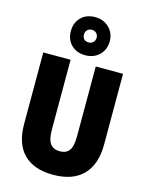

<svg xmlns="http://www.w3.org/2000/svg" viewBox="-146 -1195 931 1202"><g transform="rotate(15 319.5 -594.0)"><path d="M578 -348Q578 -220 511.5 -151.5Q445 -83 317 -83Q193 -83 127 -149Q61 -215 61 -344V-807H238V-354Q238 -290 258.5 -263Q279 -236 320 -236Q362 -236 381.5 -263Q401 -290 401 -355V-807H578ZM319 -858Q262 -858 227.5 -892.5Q193 -927 193 -981Q193 -1036 227.5 -1070.5Q262 -1105 319 -1105Q373 -1105 409 -1070Q445 -1035 445 -982Q445 -928 409.5 -893Q374 -858 319 -858ZM319 -941Q336 -941 348 -952.5Q360 -964 360 -982Q360 -1000 348 -1011.5Q336 -1023 319 -1023Q301 -1023 289.5 -1011.5Q278 -1000 278 -982Q278 -964 288 -952.5Q298 -941 319 -941Z"/></g></svg>

Font: Noto Sans Kannada UI Condensed Black
Style: Regular
Weight: 900
Width: 3
Designer: Jelle Bosma - Monotype Design Team
Foundry: Monotype Imaging Inc.
Version: Version 2.005; ttfautohint (v1.8.4.7-5d5b)